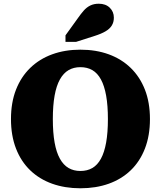

<svg xmlns="http://www.w3.org/2000/svg" viewBox="-20 -995 865 1032"><path d="M412 17Q329 17 260.5 -7.5Q192 -32 142.5 -79.5Q93 -127 66 -196.5Q39 -266 39 -355Q39 -444 66 -513Q93 -582 142.5 -630Q192 -678 260.5 -703Q329 -728 412 -728Q496 -728 564.5 -703Q633 -678 682.5 -630Q732 -582 759 -513Q786 -444 786 -355Q786 -266 759 -196.5Q732 -127 682.5 -79.5Q633 -32 564.5 -7.5Q496 17 412 17ZM412 -76Q449 -76 476.5 -92Q504 -108 522.5 -142Q541 -176 550.5 -229Q560 -282 560 -355Q560 -428 550.5 -481Q541 -534 522.5 -568Q504 -602 476.5 -618Q449 -634 412 -634Q376 -634 348.5 -618Q321 -602 302 -568Q283 -534 273.5 -481Q264 -428 264 -355Q264 -282 273.5 -229Q283 -176 302 -142Q321 -108 348.5 -92Q376 -76 412 -76ZM399 -898 332 -805V-770H389L489 -802Q524 -813 547 -826.5Q570 -840 581 -858Q592 -876 592 -900Q592 -932 570 -953.5Q548 -975 511 -975Q485 -975 465.5 -965.5Q446 -956 430.5 -938.5Q415 -921 399 -898Z"/></svg>

Font: Roboto Serif 20pt ExtraBold
Style: Regular
Weight: 800
Version: Version 1.008